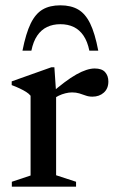

<svg xmlns="http://www.w3.org/2000/svg" viewBox="-20 -702 436 722"><path d="M336 -444.5Q363 -444.5 375.2 -430.8Q387.5 -417 387.5 -395.5Q387.5 -369 370.5 -353.8Q353.5 -338.5 327.5 -338.5Q313.5 -338.5 302 -342.8Q290.5 -347 278.2 -350.8Q266 -354.5 251 -354.5Q239 -354.5 226 -351.2Q213 -348 200.5 -342Q188 -336 177.5 -327.5L167.5 -347.5Q197.5 -373.5 222 -392Q246.5 -410.5 267 -422Q287.5 -433.5 304.8 -439Q322 -444.5 336 -444.5ZM191 -353.5V-43L266 -18.5V0H24.5V-18.5L95 -42V-342Q88.5 -350 78.5 -356.2Q68.5 -362.5 55 -369Q41.5 -375.5 24 -382V-396L173 -449H184.5ZM207 -611Q179 -611 157 -600.5Q135 -590 120 -568Q105 -546 98 -511.5H64.5Q77.5 -577 95.5 -613.8Q113.5 -650.5 140.2 -666.2Q167 -682 207 -682Q247 -682 274 -666.2Q301 -650.5 319 -613.8Q337 -577 349.5 -511.5H316Q309 -546 294 -568Q279 -590 257.2 -600.5Q235.5 -611 207 -611Z"/></svg>

Font: Newsreader 24pt Medium
Style: Regular
Weight: 500
Designer: Hugues Gentile
Foundry: Production Type
Version: Version 1.003